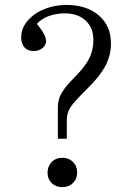

<svg xmlns="http://www.w3.org/2000/svg" viewBox="-20 -748 549 779"><path d="M214.8 -185.1V-314.9Q214.8 -343.3 229.5 -369.6Q244.1 -396 282.2 -434.1Q324.7 -476.6 341.8 -510.5Q358.9 -544.4 358.9 -585.9Q358.9 -635.7 327.1 -664.8Q295.4 -693.8 243.2 -693.8Q207 -693.8 176.8 -682.4Q146.5 -670.9 129.9 -650.9Q167 -606 167 -581.1Q167 -564.9 152.6 -553Q138.2 -541 117.2 -541Q91.3 -541 78.6 -556.6Q65.9 -572.3 65.9 -596.2Q65.9 -633.8 92.8 -664.6Q119.6 -695.3 161.4 -711.7Q203.1 -728 249 -728Q331.5 -728 380.9 -685.5Q430.2 -643.1 430.2 -571.8Q430.2 -523.4 407.7 -481Q385.3 -438.5 337.9 -392.1Q280.3 -335 265.6 -312.5Q251 -290 251 -257.8V-185.1ZM172.9 -46.9Q172.9 -73.2 189.7 -90.6Q206.5 -107.9 232.9 -107.9Q259.3 -107.9 276.1 -91.1Q293 -74.2 293 -47.9Q293 -22 276.1 -5.4Q259.3 11.2 232.9 11.2Q206.5 11.2 189.7 -5.1Q172.9 -21.5 172.9 -46.9Z"/></svg>

Font: Literata Light
Style: Regular
Weight: 300
Designer: Latin by Veronika Burian and Jose Scaglione. Greek by Irene Vlachou. Cyrillic by Vera Evstafieva.
Foundry: TypeTogether
Version: Version 3.021